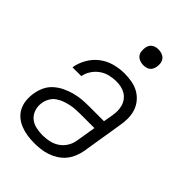

<svg xmlns="http://www.w3.org/2000/svg" viewBox="-217 -811 909 909"><g transform="rotate(45 237.5 -357.0)"><path d="M188 8Q164 8 141 4.5Q118 1 96.5 -7.5Q75 -16 58 -30.5Q41 -45 31 -65.5Q21 -86 19 -109.5Q17 -133 21 -157Q25 -181 35.5 -203.5Q46 -226 65 -243Q84 -260 107 -271Q130 -282 154 -288.5Q178 -295 201.5 -297Q225 -299 248 -299H349L357 -345Q360 -362 360 -378.5Q360 -395 355.5 -410.5Q351 -426 341.5 -438.5Q332 -451 319 -459Q306 -467 290 -470.5Q274 -474 257 -474Q235 -474 212.5 -468.5Q190 -463 171 -449.5Q152 -436 139 -416Q126 -396 122 -374H63Q68 -406 85.5 -437Q103 -468 130.5 -489Q158 -510 191.5 -519Q225 -528 257 -528Q283 -528 308 -523.5Q333 -519 353.5 -507.5Q374 -496 389.5 -477.5Q405 -459 412.5 -436Q420 -413 420 -387.5Q420 -362 415 -336L382 -132Q378 -111 369.5 -90.5Q361 -70 347 -53Q333 -36 313.5 -23.5Q294 -11 273 -4Q252 3 230.5 5.5Q209 8 188 8ZM189 -46Q211 -46 233 -50.5Q255 -55 274.5 -67.5Q294 -80 306.5 -99.5Q319 -119 323 -141L340 -244H248Q232 -244 215 -243Q198 -242 181.5 -238.5Q165 -235 148 -229Q131 -223 116 -212.5Q101 -202 92 -186Q83 -170 80 -153Q76 -130 82.5 -108Q89 -86 105 -71.5Q121 -57 143.5 -51.5Q166 -46 189 -46ZM292 -618Q280 -618 268.5 -622.5Q257 -627 249.5 -636Q242 -645 240.5 -657.5Q239 -670 241 -683Q242 -691 246.5 -699.5Q251 -708 258.5 -713Q266 -718 274.5 -720Q283 -722 292 -722Q304 -722 316 -717.5Q328 -713 335 -704Q342 -695 344 -682.5Q346 -670 343 -657Q342 -649 337.5 -640.5Q333 -632 326 -627Q319 -622 310 -620Q301 -618 292 -618Z"/></g></svg>

Font: Iosevka QP Light
Style: Italic
Weight: 300
Italic angle: -9°
Designer: Belleve Invis
Foundry: Belleve Invis
Version: Version 20.0.0; ttfautohint (v1.8.4)